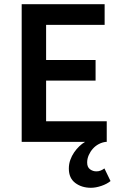

<svg xmlns="http://www.w3.org/2000/svg" viewBox="-20 -674 578 912"><path d="M412 218Q368 218 337.5 195Q307 172 307 127Q307 105 314 85.5Q321 66 332 50Q343 34 356.5 21Q370 8 384 0H83V-654H477V-556H199V-389H434V-291H199V-98H487V0H482Q465 2 449 10.5Q433 19 421 32.5Q409 46 401.5 63Q394 80 394 98Q394 120 407.5 130Q421 140 438 140Q449 140 458.5 136Q468 132 476 126L505 186Q488 200 461.5 209Q435 218 412 218Z"/></svg>

Font: Giro Sans Semibold
Style: Regular
Weight: 600
Designer: Paul D. Hunt
Foundry: Adobe Systems Incorporated
Version: Version 1.000;PS 1.0;hotconv 1.0.88;makeotf.lib2.5.647800